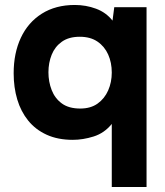

<svg xmlns="http://www.w3.org/2000/svg" viewBox="-20 -556 665 773"><path d="M430 197V-57Q400 -20 357 -6.5Q314 7 273 7Q213 7 168 -13.5Q123 -34 93.5 -70.5Q64 -107 49.5 -155.5Q35 -204 35 -261Q35 -342 64 -404Q93 -466 148.5 -501Q204 -536 281 -536Q326 -536 366.5 -521Q407 -506 433 -473L440 -527H570V197ZM303 -119Q345 -119 373 -139Q401 -159 415.5 -192Q430 -225 430 -264Q430 -304 415.5 -336.5Q401 -369 372.5 -388.5Q344 -408 301 -408Q257 -408 229 -388Q201 -368 188 -335.5Q175 -303 175 -265Q175 -227 188 -193.5Q201 -160 229 -139.5Q257 -119 303 -119Z"/></svg>

Font: Onest
Style: Bold
Weight: 700
Designer: Dmitri Voloshin, Andrey Kudryavtsev
Foundry: Dmitri Voloshin, Andrey Kudryavtsev
Version: Version 1.000;gftools[0.9.33]